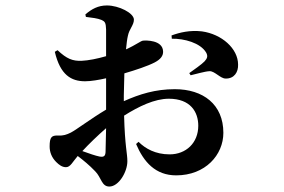

<svg xmlns="http://www.w3.org/2000/svg" viewBox="-20 -608 1040 704"><path d="M610 -466C655 -467 715 -451 736 -415C743 -402 740 -394 730 -383C721 -373 688 -350 674 -340L679 -332C697 -336 730 -346 748 -347C767 -348 788 -320 807 -320C839 -319 854 -344 853 -371C853 -430 793 -483 720 -493C676 -498 639 -489 609 -478ZM240 -122C224 -114 212 -110 193 -111C169 -112 162 -105 162 -71C162 -51 169 -31 186 -14C197 -3 208 5 222 5C238 5 246 -14 265 -36C286 -20 307 -3 329 20C352 43 352 76 381 76C415 76 447 23 447 -17C447 -46 438 -71 435 -184C489 -218 547 -246 599 -246C679 -246 707 -197 707 -147C707 -84 662 -42 602 -42C550 -42 513 -63 488 -88L479 -80C507 -14 550 35 626 35C733 35 799 -40 799 -121C799 -225 725 -281 621 -281C550 -281 492 -263 434 -237V-258L436 -339C477 -351 522 -366 547 -379C568 -390 579 -403 578 -420C576 -462 514 -460 505 -459C497 -459 480 -444 442 -427C444 -447 446 -465 449 -477C454 -502 471 -516 471 -536C471 -560 416 -588 372 -588C340 -588 316 -575 293 -555L295 -546C319 -543 337 -541 352 -535C365 -529 368 -525 369 -500V-402C338 -393 304 -386 279 -385C246 -384 225 -392 191 -424L181 -418C201 -333 241 -310 292 -310C313 -310 343 -315 369 -321V-272V-206C315 -174 261 -133 240 -122ZM369 -138 367 -50C366 -37 362 -31 345 -34C330 -37 307 -45 282 -54C305 -79 338 -111 369 -138Z"/></svg>

Font: Noto Serif SC
Style: Bold
Weight: 700
Designer: Ryoko NISHIZUKA 西塚涼子 (kana & ideographs); Frank Grießhammer (Latin, Greek & Cyrillic); Wenlong ZHANG 张文龙 (bopomofo); San
Foundry: Adobe
Version: Version 2.001;hotconv 1.1.0;makeotfexe 2.6.0